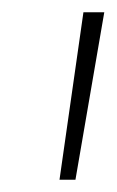

<svg xmlns="http://www.w3.org/2000/svg" viewBox="-20 -720 190 313"><path d="M77 -427 116 -700H150L103 -427Z"/></svg>

Font: Georama SemiCondensed ExtraLight
Style: Italic
Weight: 200
Width: 4
Italic angle: -9°
Designer: Jean-Baptiste Levee
Foundry: Production Type
Version: Version 1.000